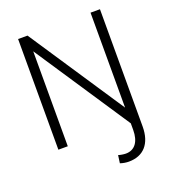

<svg xmlns="http://www.w3.org/2000/svg" viewBox="-163 -829 1026 1159"><g transform="rotate(-20 350.5 -249.0)"><path d="M88.4 0H148.9V-609.9L553.7 0V42C553.7 117.7 521 161.6 463.9 161.6C449.7 161.6 426.3 157.7 416 153.8L409.2 204.1C428.2 210.4 446.8 213.4 464.8 213.4C558.1 213.4 614.3 152.8 614.3 42V-710.9H553.7V-101.1L148.9 -710.9H88.4Z"/></g></svg>

Font: Vazirmatn ExtraLight
Style: Regular
Weight: 200
Designer: Saber Rastikerdar
Foundry: Saber Rastikerdar
Version: Version 33.003